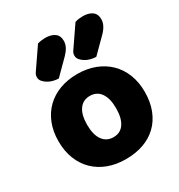

<svg xmlns="http://www.w3.org/2000/svg" viewBox="-180 -873 945 1011"><g transform="rotate(-30 293.0 -367.0)"><path d="M423 -743Q435 -747 448 -748.5Q461 -750 470 -750Q505 -750 526.5 -735Q548 -720 548 -688Q548 -668 538 -649.5Q528 -631 512 -615L426 -529Q412 -529 395 -533Q378 -537 363.5 -545.5Q349 -554 339 -565.5Q329 -577 329 -592Q329 -607 338 -619ZM195 -743Q207 -747 220 -748.5Q233 -750 242 -750Q277 -750 298.5 -735Q320 -720 320 -688Q320 -668 310 -649.5Q300 -631 284 -615L198 -529Q184 -529 167 -533Q150 -537 135.5 -545.5Q121 -554 111 -565.5Q101 -577 101 -592Q101 -607 110 -619ZM555 -243Q555 -181 536 -132.5Q517 -84 482.5 -51Q448 -18 400 -1Q352 16 293 16Q234 16 186 -2Q138 -20 103.5 -53.5Q69 -87 50 -135Q31 -183 31 -243Q31 -302 50 -350Q69 -398 103.5 -431.5Q138 -465 186 -483Q234 -501 293 -501Q352 -501 400 -482.5Q448 -464 482.5 -430.5Q517 -397 536 -349Q555 -301 555 -243ZM205 -243Q205 -182 228.5 -149.5Q252 -117 294 -117Q336 -117 358.5 -150Q381 -183 381 -243Q381 -303 358 -335.5Q335 -368 293 -368Q251 -368 228 -335.5Q205 -303 205 -243Z"/></g></svg>

Font: Baloo
Style: Regular
Weight: 400
Designer: Sarang Kulkarni and Ek Type
Foundry: Ek Type
Version: Version 1.100;PS 1.000;hotconv 1.0.88;makeotf.lib2.5.647800;